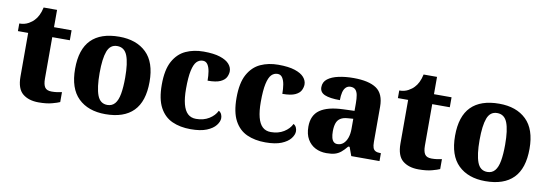

<svg xmlns="http://www.w3.org/2000/svg" viewBox="-53 -1009 3902 1366"><g transform="rotate(10 1898.5 -325.5)"><path d="M254 10Q182 10 139 -25.5Q96 -61 96 -149V-464H22V-519Q59 -519 86 -534Q113 -549 127 -565Q142 -580 154 -604Q166 -628 173 -661H270V-536H397V-464H270V-164Q270 -122 283.5 -102Q297 -82 332 -82Q352 -82 371 -84.5Q390 -87 406 -91V-19Q389 -11 350 -0.5Q311 10 254 10Z M736 10Q612 10 540.5 -59.5Q469 -129 469 -271Q469 -412 537.5 -481Q606 -550 740 -550Q864 -550 935.5 -481Q1007 -412 1007 -271Q1007 -129 938.5 -59.5Q870 10 736 10ZM739 -57Q773 -57 793.5 -81Q814 -105 822.5 -153Q831 -201 831 -270Q831 -376 810 -429Q789 -482 737 -482Q686 -482 666 -429Q646 -376 646 -271Q646 -166 666.5 -111.5Q687 -57 739 -57Z M1352 10Q1276 10 1218.5 -16Q1161 -42 1128.5 -102.5Q1096 -163 1096 -267Q1096 -375 1130 -436.5Q1164 -498 1221 -524Q1278 -550 1349 -550Q1423 -550 1468.5 -535Q1514 -520 1535 -496Q1556 -472 1556 -444Q1556 -424 1545.5 -402Q1535 -380 1504 -365.5Q1473 -351 1412 -351Q1412 -387 1407 -417.5Q1402 -448 1389.5 -466.5Q1377 -485 1355 -485Q1329 -485 1310.5 -466Q1292 -447 1281.5 -399.5Q1271 -352 1271 -268Q1271 -202 1282.5 -157.5Q1294 -113 1317.5 -91Q1341 -69 1378 -69Q1432 -69 1471.5 -93.5Q1511 -118 1528 -154Q1542 -146 1548 -132.5Q1554 -119 1554 -105Q1554 -80 1533 -53Q1512 -26 1468 -8Q1424 10 1352 10Z M1892 10Q1816 10 1758.5 -16Q1701 -42 1668.5 -102.5Q1636 -163 1636 -267Q1636 -375 1670 -436.5Q1704 -498 1761 -524Q1818 -550 1889 -550Q1963 -550 2008.5 -535Q2054 -520 2075 -496Q2096 -472 2096 -444Q2096 -424 2085.5 -402Q2075 -380 2044 -365.5Q2013 -351 1952 -351Q1952 -387 1947 -417.5Q1942 -448 1929.5 -466.5Q1917 -485 1895 -485Q1869 -485 1850.5 -466Q1832 -447 1821.5 -399.5Q1811 -352 1811 -268Q1811 -202 1822.5 -157.5Q1834 -113 1857.5 -91Q1881 -69 1918 -69Q1972 -69 2011.5 -93.5Q2051 -118 2068 -154Q2082 -146 2088 -132.5Q2094 -119 2094 -105Q2094 -80 2073 -53Q2052 -26 2008 -8Q1964 10 1892 10Z M2333 10Q2289 10 2253.5 -8Q2218 -26 2196.5 -62.5Q2175 -99 2175 -154Q2175 -236 2230.5 -275Q2286 -314 2398 -318L2479 -321V-375Q2479 -410 2474.5 -434.5Q2470 -459 2457.5 -472Q2445 -485 2422 -485Q2402 -485 2388.5 -472Q2375 -459 2369 -435Q2363 -411 2363 -378Q2290 -378 2253.5 -393.5Q2217 -409 2217 -446Q2217 -484 2246.5 -506.5Q2276 -529 2325 -539.5Q2374 -550 2432 -550Q2543 -550 2598 -512.5Q2653 -475 2653 -381V-128Q2653 -100 2658.5 -85Q2664 -70 2677 -63.5Q2690 -57 2712 -57H2716V0H2512L2489 -63H2479Q2457 -36 2437.5 -20Q2418 -4 2394 3Q2370 10 2333 10ZM2399 -67Q2424 -67 2442 -82.5Q2460 -98 2470 -126Q2480 -154 2480 -191V-264L2441 -261Q2408 -259 2388 -246Q2368 -233 2360 -209Q2352 -185 2352 -151Q2352 -124 2357 -105Q2362 -86 2372.5 -76.5Q2383 -67 2399 -67Z M2999 10Q2927 10 2884 -25.5Q2841 -61 2841 -149V-464H2767V-519Q2804 -519 2831 -534Q2858 -549 2872 -565Q2887 -580 2899 -604Q2911 -628 2918 -661H3015V-536H3142V-464H3015V-164Q3015 -122 3028.5 -102Q3042 -82 3077 -82Q3097 -82 3116 -84.5Q3135 -87 3151 -91V-19Q3134 -11 3095 -0.5Q3056 10 2999 10Z M3481 10Q3357 10 3285.5 -59.5Q3214 -129 3214 -271Q3214 -412 3282.5 -481Q3351 -550 3485 -550Q3609 -550 3680.5 -481Q3752 -412 3752 -271Q3752 -129 3683.5 -59.5Q3615 10 3481 10ZM3484 -57Q3518 -57 3538.5 -81Q3559 -105 3567.5 -153Q3576 -201 3576 -270Q3576 -376 3555 -429Q3534 -482 3482 -482Q3431 -482 3411 -429Q3391 -376 3391 -271Q3391 -166 3411.5 -111.5Q3432 -57 3484 -57Z"/></g></svg>

Font: Noto Serif Tibetan ExtraBold
Style: Regular
Weight: 800
Version: Version 2.103